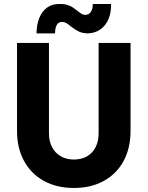

<svg xmlns="http://www.w3.org/2000/svg" viewBox="-20 -935 740 963"><path d="M65.4 -278.3V-719.7H225.6V-265.6Q225.6 -226.1 241.5 -196.3Q257.3 -166.5 285.6 -150.6Q314 -134.8 350.6 -134.8Q388.2 -134.8 416.3 -150.9Q444.3 -167 459.5 -196.8Q474.6 -226.6 474.6 -265.6V-719.7H634.8V-278.3Q634.8 -192.4 599.9 -127.7Q564.9 -63 500.7 -27.6Q436.5 7.8 350.6 7.8Q264.6 7.8 200.2 -27.6Q135.7 -63 100.6 -127.7Q65.4 -192.4 65.4 -278.3ZM279.3 -915Q300.3 -915.5 316.7 -910.6Q333 -905.8 343.5 -898.9Q354 -892.1 368.2 -880.9Q382.8 -869.1 390.1 -864.7Q397.5 -860.4 407.2 -860.4Q425.8 -860.4 435.8 -875.5Q445.8 -890.6 445.3 -915H537.1Q538.1 -873.5 524.7 -840.6Q511.2 -807.6 484.4 -788.1Q457.5 -768.6 419.9 -767.6Q393.1 -768.1 375 -777.1Q356.9 -786.1 335 -802.7Q321.8 -814 312 -819.6Q302.2 -825.2 291 -825.2Q257.3 -825.2 255.9 -767.6H163.1Q163.6 -811 177.2 -845Q190.9 -878.9 217 -897.5Q243.2 -916 279.3 -915Z"/></svg>

Font: Reddit Sans Vanilla ExtraBold
Style: Regular
Weight: 800
Designer: Stephen Hutchings
Foundry: Reddit
Version: Version 1.013